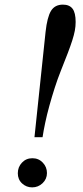

<svg xmlns="http://www.w3.org/2000/svg" viewBox="-20 -800 357 830"><path d="M129 -207 177 -662Q184 -726 200.5 -753Q217 -780 252 -780Q280 -780 293.5 -762.5Q307 -745 307 -705Q307 -686 303.5 -667.5Q300 -649 292.5 -625.5Q285 -602 273 -570.5Q261 -539 243 -494Q229 -459 216.5 -420Q204 -381 193.5 -343Q183 -305 175.5 -269.5Q168 -234 164 -207ZM119 10Q94 10 75.5 -7Q57 -24 57 -51Q57 -78 75 -97Q93 -116 120 -116Q147 -116 165 -97Q183 -78 183 -52Q183 -26 164 -8Q145 10 119 10Z"/></svg>

Font: SVN-Libre Baskerville
Style: Italic
Weight: 400
Italic angle: -14°
Designer: Pablo Impallari, Rodrigo Fuenzalida
Foundry: Pablo Impallari, Rodrigo Fuenzalida
Version: Version 1.000; ttfautohint (v1.8.4)